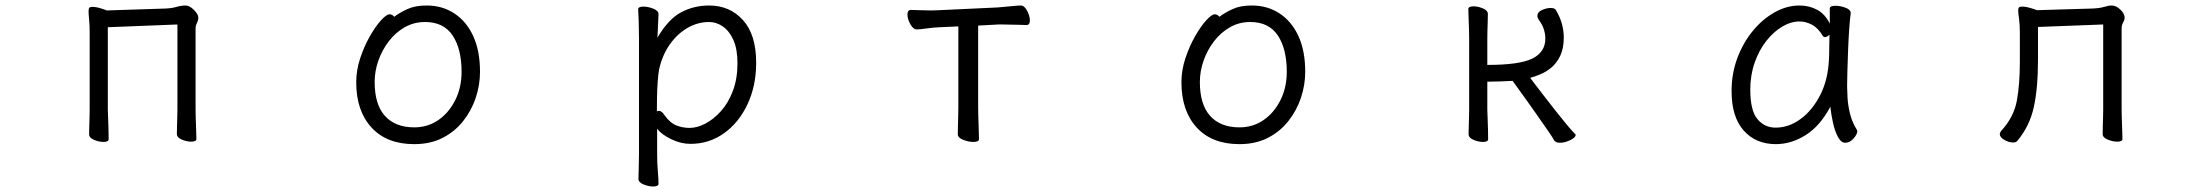

<svg xmlns="http://www.w3.org/2000/svg" viewBox="-20 -506 8040 698"><path d="M625 -417 372 -407V-106Q372 -100 373 -79Q374 -58 374.5 -35Q375 -12 375 0Q375 10 356 10Q340 10 322 2.5Q304 -5 304 -18Q304 -26 304.5 -44.5Q305 -63 305.5 -81Q306 -99 306 -106V-386Q306 -415 304 -434.5Q302 -454 302 -465Q302 -473 304 -477Q307 -481 316 -481Q330 -481 348.5 -475Q367 -469 368 -468L582 -475Q605 -476 622 -481Q639 -486 655 -486Q669 -486 685 -470Q701 -454 701 -442Q701 -432 696 -422.5Q691 -413 691 -402V-107Q691 -101 691.5 -80Q692 -59 693 -36Q694 -13 694 -1Q694 9 675 9Q659 9 641 1.5Q623 -6 623 -19Q623 -27 623.5 -45.5Q624 -64 624.5 -82Q625 -100 625 -107Z M1413 -445Q1433 -460 1461 -473Q1489 -486 1531 -486Q1588 -486 1632 -457Q1676 -428 1700.5 -374.5Q1725 -321 1725 -245Q1725 -197 1709.5 -150.5Q1694 -104 1663.5 -65.5Q1633 -27 1588.5 -4.5Q1544 18 1486 18Q1386 18 1330.5 -42.5Q1275 -103 1275 -207Q1275 -251 1289.5 -294.5Q1304 -338 1324.5 -374Q1345 -410 1365 -432Q1385 -454 1396 -454Q1406 -454 1413 -445ZM1486 -43Q1535 -43 1573.5 -69.5Q1612 -96 1635 -142Q1658 -188 1658 -245Q1658 -328 1625.5 -377Q1593 -426 1525 -426Q1485 -426 1451.5 -407Q1418 -388 1393.5 -356Q1369 -324 1355.5 -285.5Q1342 -247 1342 -208Q1342 -126 1379.5 -84.5Q1417 -43 1486 -43Z M2303 -368Q2303 -399 2302 -427Q2301 -455 2300 -472Q2300 -482 2319 -482Q2336 -482 2355 -474.5Q2374 -467 2374 -454Q2374 -448 2373 -432Q2372 -416 2371.5 -398.5Q2371 -381 2370 -369Q2410 -437 2456.5 -461.5Q2503 -486 2558 -486Q2633 -486 2681 -433Q2729 -380 2729 -278Q2729 -194 2697.5 -127Q2666 -60 2612 -21.5Q2558 17 2490 17Q2455 17 2420 0Q2385 -17 2369 -38V56Q2369 87 2371.5 116Q2374 145 2374 162Q2374 172 2354 172Q2338 172 2319.5 164.5Q2301 157 2301 144Q2301 132 2302 106.5Q2303 81 2303 55ZM2368 -101Q2372 -103 2375 -103Q2386 -103 2396 -87Q2416 -59 2439 -50Q2462 -41 2487 -41Q2514 -41 2544 -56.5Q2574 -72 2601 -102Q2628 -132 2644.5 -176Q2661 -220 2661 -276Q2661 -328 2646 -361Q2631 -394 2607.5 -410Q2584 -426 2558 -426Q2516 -426 2478.5 -404Q2441 -382 2414 -343Q2387 -304 2376 -253Q2373 -237 2371 -209Q2369 -181 2368.5 -152Q2368 -123 2368 -101Z M3464 -410 3396 -407Q3372 -406 3348 -402.5Q3324 -399 3313 -399Q3300 -399 3289.5 -418Q3279 -437 3279 -453Q3279 -470 3292 -470Q3300 -470 3320.5 -469Q3341 -468 3364 -468Q3372 -468 3380 -468.5Q3388 -469 3395 -469L3608 -479Q3633 -481 3657 -483.5Q3681 -486 3691 -486Q3704 -486 3714 -467Q3724 -448 3724 -432Q3724 -415 3712 -415Q3703 -415 3677.5 -416Q3652 -417 3626 -417H3609L3536 -413V-115Q3536 -109 3536.5 -86Q3537 -63 3538 -38Q3539 -13 3539 0Q3539 10 3518 10Q3502 10 3482 2.5Q3462 -5 3462 -18Q3462 -26 3462.5 -46.5Q3463 -67 3463.5 -87.5Q3464 -108 3464 -115Z M4413 -445Q4433 -460 4461 -473Q4489 -486 4531 -486Q4588 -486 4632 -457Q4676 -428 4700.5 -374.5Q4725 -321 4725 -245Q4725 -197 4709.5 -150.5Q4694 -104 4663.5 -65.5Q4633 -27 4588.5 -4.5Q4544 18 4486 18Q4386 18 4330.5 -42.5Q4275 -103 4275 -207Q4275 -251 4289.5 -294.5Q4304 -338 4324.5 -374Q4345 -410 4365 -432Q4385 -454 4396 -454Q4406 -454 4413 -445ZM4486 -43Q4535 -43 4573.5 -69.5Q4612 -96 4635 -142Q4658 -188 4658 -245Q4658 -328 4625.5 -377Q4593 -426 4525 -426Q4485 -426 4451.5 -407Q4418 -388 4393.5 -356Q4369 -324 4355.5 -285.5Q4342 -247 4342 -208Q4342 -126 4379.5 -84.5Q4417 -43 4486 -43Z M5321 -366Q5321 -376 5320.5 -397Q5320 -418 5319 -440Q5318 -462 5318 -473Q5318 -483 5337 -483Q5353 -483 5371 -475.5Q5389 -468 5389 -455Q5389 -447 5388.5 -430.5Q5388 -414 5387.5 -396Q5387 -378 5387 -366V-270Q5505 -270 5551.5 -293.5Q5598 -317 5598 -366Q5598 -382 5592.5 -399.5Q5587 -417 5574 -434Q5569 -442 5569 -448Q5569 -462 5585.5 -469.5Q5602 -477 5617 -477Q5632 -477 5636 -470Q5652 -443 5658.5 -418Q5665 -393 5665 -370Q5665 -330 5652 -303Q5639 -276 5619.5 -260Q5600 -244 5579 -235.5Q5558 -227 5543 -223Q5544 -221 5557.5 -203.5Q5571 -186 5591 -160Q5611 -134 5633 -106Q5655 -78 5674.5 -54.5Q5694 -31 5705 -20Q5708 -19 5708 -15Q5708 -6 5688.5 3.5Q5669 13 5651 13Q5635 13 5629 3Q5626 -4 5612.5 -23.5Q5599 -43 5568 -87.5Q5537 -132 5479 -212Q5460 -211 5433.5 -210Q5407 -209 5387 -209V-106Q5387 -100 5388 -79Q5389 -58 5389.5 -35Q5390 -12 5390 0Q5390 10 5371 10Q5355 10 5337 2.5Q5319 -5 5319 -18Q5319 -26 5319.5 -44.5Q5320 -63 5320.5 -81Q5321 -99 5321 -106Z M6708 -457Q6705 -435 6702.5 -398.5Q6700 -362 6698.5 -321.5Q6697 -281 6696 -246Q6695 -211 6695 -193Q6695 -179 6696.5 -151.5Q6698 -124 6705.5 -93Q6713 -62 6730 -35Q6732 -31 6732 -29Q6732 -18 6718.5 -2.5Q6705 13 6688 13Q6673 13 6661.5 -8.5Q6650 -30 6643.5 -60.5Q6637 -91 6634 -118Q6597 -48 6544.5 -15Q6492 18 6436 18Q6363 18 6319 -31.5Q6275 -81 6275 -175Q6275 -239 6296 -295Q6317 -351 6352.5 -394Q6388 -437 6432 -461.5Q6476 -486 6522 -486Q6557 -486 6586 -470.5Q6615 -455 6632 -420V-475Q6632 -485 6653 -485Q6670 -485 6689 -478Q6708 -471 6708 -459ZM6631 -380Q6622 -371 6614 -371Q6610 -371 6607 -375Q6590 -404 6567.5 -416Q6545 -428 6522 -428Q6491 -428 6459.5 -409.5Q6428 -391 6401.5 -357.5Q6375 -324 6359 -278.5Q6343 -233 6343 -180Q6343 -104 6369 -73Q6395 -42 6435 -42Q6483 -42 6526 -73.5Q6569 -105 6597.5 -161Q6626 -217 6629 -291Q6630 -305 6630 -330Q6630 -355 6631 -380Z M7626 -417 7389 -408V-291Q7389 -185 7373.5 -115.5Q7358 -46 7313 7Q7309 12 7298 12Q7283 12 7266.5 2.5Q7250 -7 7250 -19Q7250 -23 7255 -30Q7301 -80 7312 -139.5Q7323 -199 7323 -281V-387Q7323 -417 7320 -438Q7317 -459 7317 -469Q7317 -474 7319 -478Q7322 -482 7331 -482Q7345 -482 7364.5 -476Q7384 -470 7385 -469L7587 -475Q7613 -476 7629.5 -481Q7646 -486 7657 -486Q7673 -486 7688.5 -471Q7704 -456 7704 -442Q7704 -434 7698.5 -424.5Q7693 -415 7693 -402V-107Q7693 -101 7693.5 -80Q7694 -59 7695 -36Q7696 -13 7696 -1Q7696 9 7677 9Q7661 9 7642.5 1.5Q7624 -6 7624 -19Q7624 -27 7624.5 -45Q7625 -63 7625.5 -81Q7626 -99 7626 -107Z"/></svg>

Font: Klee One SemiBold
Style: Regular
Weight: 600
Designer: Fontworks Inc.
Foundry: Fontworks Inc.
Version: Version 1.00;January 12, 2022;FontCreator 13.0.0.2683 64-bit